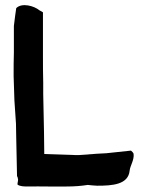

<svg xmlns="http://www.w3.org/2000/svg" viewBox="-20 -730 561 733"><path d="M32 -440 35 -347C37 -317 39 -287 41 -258C41 -239 42 -220 42 -202L45 -58C47 -53 48 -53 49 -45C49 -36 46 -31 47 -25C58 -18 72 -18 89 -18C135 -19 186 -17 234 -18C263 -18 290 -20 315 -24C328 -22 340 -22 351 -21C409 -21 470 -25 475 -79C477 -98 493 -119 490 -143C488 -148 484 -152 480 -155L386 -145C374 -144 362 -144 349 -143L282 -138H268L149 -142L148 -226C147 -276 146 -322 145 -371V-414C144 -450 144 -482 144 -514V-683L130 -691C111 -707 64 -721 42 -699L38 -671L33 -631V-530C32 -502 32 -471 32 -440Z"/></svg>

Font: Vapor
Style: Regular
Weight: 400
Foundry: Cannot Into Space Fonts
Version: Version 0.179